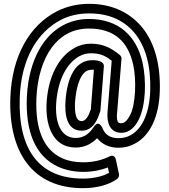

<svg xmlns="http://www.w3.org/2000/svg" viewBox="-20 -736 884 1002"><path d="M549 166C515 185 466 196 413 196C184 196 74 45 83 -225C90 -429 175 -570 301 -634C343 -655 392 -666 446 -666C557 -666 635 -624 687 -558C739 -492 768 -393 764 -263C760 -141 719 -53 648 -24C633 -18 616 -15 597 -15C553 -15 527 -35 514 -69C514 -69 495 -114 469 -73C447 -39 418 -16 375 -16C299 -16 264 -94 274 -208C284 -320 328 -406 393 -442C413 -453 433 -458 454 -458C506 -458 532 -443 563 -419L541 -150C537 -97 553 -43 613 -43C663 -43 690 -84 704 -112C742 -187 744 -319 724 -409C693 -547 600 -637 444 -637C337 -637 260 -584 210 -517C157 -445 125 -345 120 -227C113 -51 163 80 285 135C324 152 367 161 415 161C462 161 507 152 543 138ZM413 246C480 246 545 231 591 198C598 193 603 183 601 173L585 98C578 66 553 79 550 81C514 99 467 111 415 111C373 111 336 104 305 90C210 47 163 -57 170 -225C175 -335 205 -427 250 -488C293 -546 355 -587 444 -587C577 -587 648 -519 675 -399C693 -318 688 -191 659 -135C645 -109 631 -93 613 -93C598 -93 590 -98 590 -129C590 -134 590 -139 591 -146L614 -428C615 -436 611 -445 604 -450C566 -480 526 -508 454 -508C425 -508 395 -501 369 -486C282 -438 234 -332 224 -212C214 -94 249 34 375 34C422 34 459 14 487 -15C511 16 550 35 597 35C622 35 645 31 666 22C766 -19 810 -132 814 -261C818 -399 787 -510 726 -588C665 -665 571 -716 446 -716C385 -716 329 -703 279 -678C133 -604 42 -443 34 -227C24 58 149 246 413 246ZM462 -422C419 -422 384 -400 362 -362C340 -325 327 -276 322 -212C317 -144 325 -54 406 -54C469 -54 491 -118 502 -152C503 -154 504 -156 504 -158L522 -389C524 -416 489 -422 462 -422ZM470 -372 454 -165C441 -127 426 -104 406 -104C385 -104 371 -124 371 -182C371 -190 371 -200 372 -208C377 -267 389 -310 405 -337C420 -363 437 -372 462 -372Z"/></svg>

Font: Asimov
Style: NarOu
Weight: 500
Designer: Google
Version: Version 2.000980; 2014